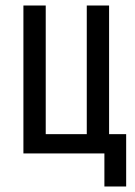

<svg xmlns="http://www.w3.org/2000/svg" viewBox="-20 -557 490 697"><path d="M359 120V0H65V-537H146V-70H295V-537H376V-70H438V120Z"/></svg>

Font: Noto Sans ExtraCondensed
Style: Regular
Weight: 400
Width: 2
Designer: Monotype Design Team
Foundry: Monotype Imaging Inc.
Version: Version 2.013; ttfautohint (v1.8.4.7-5d5b)